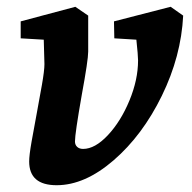

<svg xmlns="http://www.w3.org/2000/svg" viewBox="-20 -532 565 566"><path d="M66 -56Q66 -74 73 -114Q80 -154 88 -196Q96 -239 103.5 -281.5Q111 -324 111 -343L109 -415L41 -419V-469L202 -512L240 -486V-380Q240 -355 221 -252Q201 -138 201 -115Q201 -105 207.5 -99Q214 -93 225 -93Q260 -93 298 -133.5Q336 -174 361.5 -235.5Q387 -297 387 -354Q387 -368 382 -415L317 -419L316 -469L483 -512L520 -486Q514 -366 457 -249.5Q400 -133 315 -59.5Q230 14 147 14Q66 14 66 -56Z"/></svg>

Font: Andada Pro ExtraBold
Style: Italic
Weight: 800
Italic angle: -6.99998°
Designer: Carolina Giovagnoli
Foundry: Huerta Tipografica
Version: Version 3.005; ttfautohint (v1.8.4)